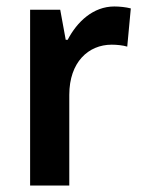

<svg xmlns="http://www.w3.org/2000/svg" viewBox="-20 -573 439 593"><path d="M333 -553C268 -553 218 -506 189 -450H183L166 -543H73V0H194V-280C194 -381 253 -435 325 -435C341 -435 360 -433 373 -429L384 -547C369 -551 349 -553 333 -553Z"/></svg>

Font: Noto Sans Thai SemCond SemBd
Style: Regular
Weight: 600
Width: 4
Designer: Monotype Design Team
Foundry: Monotype Imaging Inc.
Version: Version 2.002